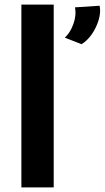

<svg xmlns="http://www.w3.org/2000/svg" viewBox="-20 -809 452 829"><path d="M72.3 -789.1H211.9V0H72.3ZM332 -618.2 259.8 -646.5Q282.2 -666 296.4 -704.1Q310.5 -742.2 303.7 -777.3L410.2 -784.2Q416 -755.9 405.8 -722.2Q395.5 -688.5 376 -660.6Q356.4 -632.8 332 -618.2Z"/></svg>

Font: Josefin Sans CFJ
Style: Bold
Weight: 700
Designer: Santiago Orozco
Foundry: Typemade
Version: Version 2.001